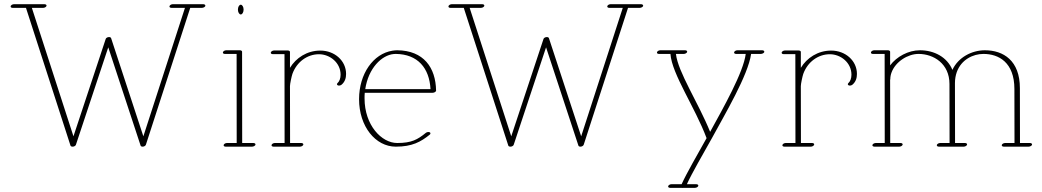

<svg xmlns="http://www.w3.org/2000/svg" viewBox="-20 -697 5017 924"><path d="M31.2 -665.5C31.2 -661.6 35.2 -659.2 41 -659.2H105L319.3 3.9C320.3 6.8 324.7 8.8 329.6 8.8C336.9 8.8 343.8 4.4 345.2 0L501 -469.2L656.7 3.9C657.7 6.8 661.6 8.8 666.5 8.8C674.3 8.8 680.7 3.9 682.1 -0.5L895.5 -659.2H951.7C958.5 -659.2 968.3 -663.6 968.3 -669.9C968.3 -673.8 963.9 -676.8 958 -676.8H811.5C804.7 -676.8 797.9 -672.9 795.9 -668C793.9 -663.1 798.3 -659.2 805.2 -659.2H870.1L669.9 -41L514.6 -513.7C513.7 -516.1 510.3 -518.6 505.4 -518.6C498 -519 490.2 -514.6 488.8 -509.8L333.5 -41L133.3 -659.2H187.5C194.3 -659.2 201.7 -663.1 203.6 -668C205.6 -672.9 200.7 -676.8 193.8 -676.8H47.4C40.5 -676.8 31.2 -672.4 31.2 -665.5Z M1125 -650.9C1125 -638.2 1131.3 -627.4 1138.7 -627.4C1146 -627.4 1152.3 -638.2 1152.3 -650.9C1152.3 -663.6 1146 -674.3 1138.7 -674.3C1131.3 -674.3 1125 -663.6 1125 -650.9ZM1052.7 -443.8C1052.7 -439.9 1056.6 -437.5 1062.5 -437.5H1118.7L1119.1 -8.8H1072.3C1065.4 -8.8 1058.6 -4.9 1056.6 0C1054.7 4.9 1059.1 8.8 1065.9 8.8H1192.9C1199.7 8.8 1209.5 4.4 1209.5 -2C1209.5 -5.9 1205.1 -8.8 1199.2 -8.8H1145.5L1145 -448.2C1145 -451.7 1140.6 -455.1 1134.8 -455.1H1068.8C1062 -455.1 1052.7 -450.7 1052.7 -443.8Z M1283.2 -442.9C1283.2 -439 1287.1 -436.5 1293 -436.5H1349.1L1349.6 -8.8H1302.7C1295.9 -8.8 1289.1 -4.9 1287.1 0C1285.2 4.9 1289.6 8.8 1296.4 8.8H1423.3C1430.2 8.8 1437.5 4.9 1439.5 0C1441.4 -4.9 1436.5 -8.8 1429.7 -8.8H1376L1375.5 -282.7C1375.5 -293.5 1383.3 -329.6 1387.2 -341.3C1408.2 -399.4 1459 -436 1515.1 -436C1567.4 -436 1619.1 -395.5 1619.1 -337.4C1619.1 -319.3 1612.8 -304.7 1605 -297.9C1600.1 -293.5 1600.6 -288.6 1606 -286.1C1611.3 -283.7 1619.6 -285.6 1624.5 -290C1640.1 -303.7 1645.5 -321.3 1645.5 -341.3C1645.5 -404.3 1590.8 -453.6 1521.5 -453.6C1457 -453.6 1404.3 -418 1375.5 -370.6V-447.3C1375.5 -450.7 1371.1 -454.1 1365.2 -454.1H1299.3C1292.5 -454.1 1283.2 -449.7 1283.2 -442.9Z M1737.8 -268.1C1752.9 -369.1 1816.9 -431.6 1875 -437C1877.9 -437.5 1881.3 -437.5 1884.3 -437.5C1990.2 -436.5 2046.4 -369.6 2051.8 -268.1ZM1735.4 -250.5H2062C2069.3 -250.5 2077.1 -254.9 2078.6 -259.8V-261.7C2076.7 -371.1 2019.5 -454.1 1891.1 -455.1C1883.8 -455.1 1876 -454.1 1868.7 -453.1C1776.4 -438.5 1708 -341.8 1708 -219.7C1708 -88.4 1787.1 8.8 1884.8 8.8C1963.9 8.8 2005.4 -14.6 2047.9 -48.8C2052.7 -52.7 2052.7 -58.1 2047.9 -60.5C2043 -63 2034.2 -61.5 2029.3 -57.6C1989.7 -25.4 1960.9 -8.8 1891.6 -8.8C1816.4 -8.8 1734.4 -94.2 1734.4 -223.6C1734.4 -232.9 1734.4 -241.7 1735.4 -250.5Z M2138.2 -665.5C2138.2 -661.6 2142.1 -659.2 2147.9 -659.2H2211.9L2426.3 3.9C2427.2 6.8 2431.6 8.8 2436.5 8.8C2443.8 8.8 2450.7 4.4 2452.1 0L2607.9 -469.2L2763.7 3.9C2764.6 6.8 2768.6 8.8 2773.4 8.8C2781.2 8.8 2787.6 3.9 2789.1 -0.5L3002.4 -659.2H3058.6C3065.4 -659.2 3075.2 -663.6 3075.2 -669.9C3075.2 -673.8 3070.8 -676.8 3064.9 -676.8H2918.5C2911.6 -676.8 2904.8 -672.9 2902.8 -668C2900.9 -663.1 2905.3 -659.2 2912.1 -659.2H2977.1L2776.9 -41L2621.6 -513.7C2620.6 -516.1 2617.2 -518.6 2612.3 -518.6C2605 -519 2597.2 -514.6 2595.7 -509.8L2440.4 -41L2240.2 -659.2H2294.4C2301.3 -659.2 2308.6 -663.1 2310.5 -668C2312.5 -672.9 2307.6 -676.8 2300.8 -676.8H2154.3C2147.5 -676.8 2138.2 -672.4 2138.2 -665.5Z M3141.6 -443.8C3141.6 -439.9 3145.5 -437.5 3151.4 -437.5H3206.5C3213.4 -340.3 3324.7 -181.2 3380.4 -32.2C3337.9 44.4 3284.7 135.3 3260.3 189.5H3211.4C3204.6 189.5 3197.8 193.4 3195.8 198.2C3193.8 203.1 3198.2 207 3205.1 207H3262.2C3263.2 207 3264.2 207.5 3265.1 207.5C3266.6 207.5 3268.1 207.5 3269.5 207H3324.2C3331.1 207 3338.4 203.1 3340.3 198.2C3342.3 193.4 3337.4 189.5 3330.6 189.5H3285.6C3310.1 135.7 3363.8 43.9 3406.7 -33.2C3467.3 -145 3580.6 -335.4 3594.7 -437.5H3641.6C3648.4 -437.5 3658.2 -441.9 3658.2 -448.2C3658.2 -452.1 3653.8 -455.1 3647.9 -455.1H3528.8C3522 -455.1 3515.1 -451.2 3513.2 -446.3C3511.2 -441.4 3515.6 -437.5 3522.5 -437.5H3568.8C3558.1 -349.1 3460.4 -177.2 3397.5 -62.5C3340.3 -203.6 3242.7 -350.1 3232.9 -437.5H3270.5C3277.3 -437.5 3284.7 -441.4 3286.6 -446.3C3288.6 -451.2 3283.7 -455.1 3276.9 -455.1H3157.7C3150.9 -455.1 3141.6 -450.7 3141.6 -443.8Z M3741.7 -442.9C3741.7 -439 3745.6 -436.5 3751.5 -436.5H3807.6L3808.1 -8.8H3761.2C3754.4 -8.8 3747.6 -4.9 3745.6 0C3743.7 4.9 3748 8.8 3754.9 8.8H3881.8C3888.7 8.8 3896 4.9 3897.9 0C3899.9 -4.9 3895 -8.8 3888.2 -8.8H3834.5L3834 -282.7C3834 -293.5 3841.8 -329.6 3845.7 -341.3C3866.7 -399.4 3917.5 -436 3973.6 -436C4025.9 -436 4077.6 -395.5 4077.6 -337.4C4077.6 -319.3 4071.3 -304.7 4063.5 -297.9C4058.6 -293.5 4059.1 -288.6 4064.5 -286.1C4069.8 -283.7 4078.1 -285.6 4083 -290C4098.6 -303.7 4104 -321.3 4104 -341.3C4104 -404.3 4049.3 -453.6 3980 -453.6C3915.5 -453.6 3862.8 -418 3834 -370.6V-447.3C3834 -450.7 3829.6 -454.1 3823.7 -454.1H3757.8C3751 -454.1 3741.7 -449.7 3741.7 -442.9Z M4171.4 -443.8C4171.4 -439.9 4175.3 -437.5 4181.2 -437.5H4237.3L4237.8 -8.8H4194.8C4188 -8.8 4180.7 -4.9 4178.7 0C4176.8 4.9 4181.6 8.8 4188.5 8.8H4307.6C4314.5 8.8 4321.8 4.9 4323.7 0C4325.7 -4.9 4320.8 -8.8 4314 -8.8H4264.2L4263.7 -313C4264.2 -314 4264.6 -314.9 4264.6 -315.9C4264.6 -326.7 4266.6 -337.9 4270.5 -348.1C4289.6 -400.4 4349.1 -437.5 4400.4 -437.5C4473.6 -437.5 4549.3 -390.1 4549.3 -293L4549.8 -8.8H4504.9C4498 -8.8 4490.7 -4.9 4488.8 0C4486.8 4.9 4491.7 8.8 4498.5 8.8H4617.7C4624.5 8.8 4631.8 4.9 4633.8 0C4635.7 -4.9 4630.9 -8.8 4624 -8.8H4576.2L4575.7 -297.4C4575.7 -316.9 4579.1 -334.5 4584.5 -350.1C4606.4 -410.6 4663.1 -437.5 4712.9 -437.5C4786.1 -437.5 4861.8 -397 4861.8 -268.6L4862.3 -8.8H4817.4C4810.5 -8.8 4803.2 -4.9 4801.3 0C4799.3 4.9 4804.2 8.8 4811 8.8H4930.2C4937 8.8 4946.8 4.4 4946.8 -2C4946.8 -5.9 4942.4 -8.8 4936.5 -8.8H4888.7L4888.2 -272.9C4888.2 -405.3 4809.1 -455.1 4719.7 -455.1C4656.7 -455.1 4591.3 -420.9 4563.5 -360.8C4538.1 -422.4 4475.6 -455.1 4407.2 -455.1C4351.1 -455.1 4294.9 -424.3 4263.7 -382.3V-448.2C4263.7 -451.7 4259.3 -455.1 4253.4 -455.1H4187.5C4180.7 -455.1 4171.4 -450.7 4171.4 -443.8Z"/></svg>

Font: WireWyrm
Style: Light
Weight: 200
Version: Version 001.000